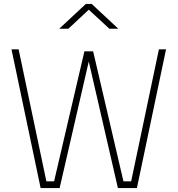

<svg xmlns="http://www.w3.org/2000/svg" viewBox="-20 -949 896 969"><path d="M185 0 38 -700H74L214 -34H253L406 -690H450L603 -34H642L782 -700H818L671 0H575L424 -656H432L281 0ZM279 -804 413 -929H443L577 -804H532L428 -900L325 -804Z"/></svg>

Font: Cairo Play ExtraLight
Style: Regular
Weight: 250
Version: Version 3.119